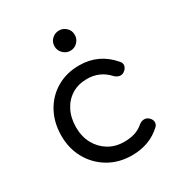

<svg xmlns="http://www.w3.org/2000/svg" viewBox="-179 -891 958 1020"><g transform="rotate(-30 299.5 -380.5)"><path d="M337 4Q257 4 195 -32.5Q133 -69 97.5 -131.5Q62 -194 62 -273Q62 -354 96.5 -417Q131 -480 191.5 -515.5Q252 -551 330 -551Q390 -551 439.5 -528Q489 -505 528 -459Q541 -445 537.5 -429Q534 -413 517 -401Q504 -392 488.5 -395Q473 -398 460 -411Q408 -468 330 -468Q277 -468 237 -443.5Q197 -419 174.5 -375Q152 -331 152 -273Q152 -217 175.5 -173.5Q199 -130 240.5 -104.5Q282 -79 337 -79Q373 -79 401.5 -88Q430 -97 453 -117Q468 -129 483.5 -130Q499 -131 511 -121Q527 -108 528.5 -91.5Q530 -75 517 -63Q445 4 337 4ZM330 -641Q305 -641 286.5 -659.5Q268 -678 268 -703Q268 -730 286.5 -747.5Q305 -765 330 -765Q355 -765 373.5 -747.5Q392 -730 392 -703Q392 -678 374 -659.5Q356 -641 330 -641Z"/></g></svg>

Font: Comfortaa SemiBold
Style: Regular
Weight: 600
Designer: Johan Aakerlund
Foundry: Johan Aakerlund
Version: Version 3.104; ttfautohint (v1.8.1.43-b0c9)